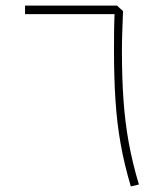

<svg xmlns="http://www.w3.org/2000/svg" viewBox="-20 -670 584 685"><path d="M69.3 -619.6V-649.9H397.5L418.9 -630.4Q417.5 -594.2 416.3 -558.3Q415 -522.5 415 -489.3Q415 -391.1 420.7 -311.8Q426.3 -232.4 439.5 -160.4Q452.6 -88.4 475.6 -11.7L446.8 -4.9Q423.8 -82 410.6 -155.5Q397.5 -229 392.1 -310.1Q386.7 -391.1 386.7 -489.3Q386.7 -520.5 387 -553Q387.2 -585.4 388.7 -619.6Z"/></svg>

Font: Estedad-FD Thin
Style: Regular
Weight: 100
Designer: Amin Abedi
Version: Version 7.3